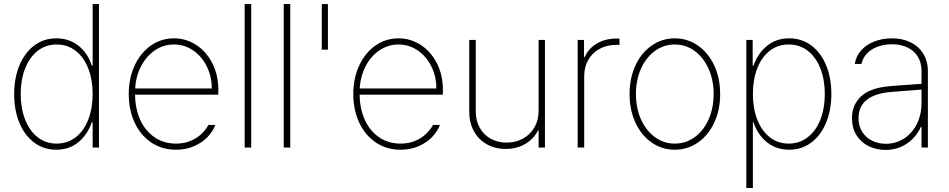

<svg xmlns="http://www.w3.org/2000/svg" viewBox="-20 -727 4675 946"><path d="M49.8 -263.7Q49.8 -342.3 75.7 -404.8Q101.6 -467.3 148.7 -502.7Q195.8 -538.1 257.8 -538.1Q321.3 -538.1 367.2 -501.2Q413.1 -464.4 432.6 -403.3H436.5V-707H467.8V0H436.5V-125H432.6Q411.1 -63 366 -26.1Q320.8 10.7 257.8 10.7Q195.3 10.7 148.2 -24.7Q101.1 -60.1 75.4 -122.3Q49.8 -184.6 49.8 -263.7ZM436.5 -263.7Q436.5 -333.5 415 -389.2Q393.6 -444.8 353.3 -476.3Q313 -507.8 258.8 -507.8Q205.1 -507.8 165 -476.1Q125 -444.3 103.5 -388.9Q82 -333.5 82 -263.7Q82 -193.8 103.5 -138.4Q125 -83 165 -51.3Q205.1 -19.5 258.8 -19.5Q313 -19.5 353.3 -51Q393.6 -82.5 415 -138.2Q436.5 -193.8 436.5 -263.7Z M614.3 -263.7Q614.3 -341.3 643.3 -404.1Q672.4 -466.8 723.1 -502.4Q773.9 -538.1 836.9 -538.1Q897 -538.1 947 -505.4Q997.1 -472.7 1026.4 -414.8Q1055.7 -356.9 1055.7 -285.2V-260.7H645.5Q646 -192.9 670.4 -137.9Q694.8 -83 740.5 -51.3Q786.1 -19.5 847.7 -19.5Q890.1 -19.5 922.6 -34.4Q955.1 -49.3 975.6 -70.1Q996.1 -90.8 1006.8 -111.3H1041Q1029.8 -80.6 1003.4 -52.7Q977.1 -24.9 937 -7.1Q897 10.7 847.7 10.7Q778.3 10.7 725.3 -24.9Q672.4 -60.5 643.3 -123Q614.3 -185.5 614.3 -263.7ZM1023.4 -291Q1023.4 -350.6 998.5 -400.4Q973.6 -450.2 930.9 -479Q888.2 -507.8 836.9 -507.8Q786.1 -507.8 743.9 -479.5Q701.7 -451.2 675.5 -401.6Q649.4 -352.1 646 -291Z M1217.8 0H1185.5V-707H1217.8Z M1410.2 0H1377.9V-707H1410.2Z M1595.7 -482.4H1565.4V-707H1595.7Z M1720.7 -263.7Q1720.7 -341.3 1749.8 -404.1Q1778.8 -466.8 1829.6 -502.4Q1880.4 -538.1 1943.4 -538.1Q2003.4 -538.1 2053.5 -505.4Q2103.5 -472.7 2132.8 -414.8Q2162.1 -356.9 2162.1 -285.2V-260.7H1752Q1752.4 -192.9 1776.9 -137.9Q1801.3 -83 1846.9 -51.3Q1892.6 -19.5 1954.1 -19.5Q1996.6 -19.5 2029.1 -34.4Q2061.5 -49.3 2082 -70.1Q2102.5 -90.8 2113.3 -111.3H2147.5Q2136.2 -80.6 2109.9 -52.7Q2083.5 -24.9 2043.5 -7.1Q2003.4 10.7 1954.1 10.7Q1884.8 10.7 1831.8 -24.9Q1778.8 -60.5 1749.8 -123Q1720.7 -185.5 1720.7 -263.7ZM2129.9 -291Q2129.9 -350.6 2105 -400.4Q2080.1 -450.2 2037.4 -479Q1994.6 -507.8 1943.4 -507.8Q1892.6 -507.8 1850.3 -479.5Q1808.1 -451.2 1782 -401.6Q1755.9 -352.1 1752.4 -291Z M2633.8 -530.3H2665V0H2633.8V-85H2630.9Q2611.3 -43.5 2568.8 -18.3Q2526.4 6.8 2471.7 6.8Q2419.4 6.8 2378.7 -16.1Q2337.9 -39.1 2314.9 -80.8Q2292 -122.6 2292 -176.8V-530.3H2324.2V-177.7Q2324.2 -132.8 2343.5 -97.9Q2362.8 -63 2397.5 -43.7Q2432.1 -24.4 2476.6 -24.4Q2520.5 -24.4 2556.4 -43.9Q2592.3 -63.5 2613 -99.1Q2633.8 -134.8 2633.8 -180.7Z M2826.2 -530.3H2857.4V-446.3H2861.3Q2878.9 -487.8 2920.9 -512.5Q2962.9 -537.1 3016.6 -537.1H3032.2V-505.9H3015.6Q2970.2 -505.9 2934.3 -486.3Q2898.4 -466.8 2878.4 -431.9Q2858.4 -397 2858.4 -352.5V0H2826.2Z M3082 -263.7Q3082 -341.8 3110.8 -404.3Q3139.6 -466.8 3190.7 -502.4Q3241.7 -538.1 3304.7 -538.1Q3367.7 -538.1 3418.9 -502.4Q3470.2 -466.8 3499.3 -404.1Q3528.3 -341.3 3528.3 -263.7Q3528.3 -185.5 3499.3 -123Q3470.2 -60.5 3418.9 -24.9Q3367.7 10.7 3304.7 10.7Q3241.7 10.7 3190.7 -24.9Q3139.6 -60.5 3110.8 -123Q3082 -185.5 3082 -263.7ZM3496.1 -263.7Q3496.1 -332 3471.4 -387.7Q3446.8 -443.4 3403.1 -475.6Q3359.4 -507.8 3304.7 -507.8Q3250 -507.8 3206.3 -475.6Q3162.6 -443.4 3137.9 -387.7Q3113.3 -332 3113.3 -263.7Q3113.3 -195.3 3137.9 -139.6Q3162.6 -84 3206.3 -51.8Q3250 -19.5 3304.7 -19.5Q3359.9 -19.5 3403.6 -51.8Q3447.3 -84 3471.7 -139.6Q3496.1 -195.3 3496.1 -263.7Z M3657.2 -530.3H3688.5V-403.3H3692.4Q3713.9 -464.4 3759.3 -501.2Q3804.7 -538.1 3868.2 -538.1Q3930.7 -538.1 3977.8 -502.7Q4024.9 -467.3 4050.5 -405Q4076.2 -342.8 4076.2 -263.7Q4076.2 -185.1 4050.3 -122.6Q4024.4 -60.1 3977.3 -24.7Q3930.2 10.7 3868.2 10.7Q3804.7 10.7 3758.8 -26.1Q3712.9 -63 3692.4 -125H3689.5V199.2H3657.2ZM3866.2 -19.5Q3919.9 -19.5 3960.4 -51.3Q4001 -83 4022.5 -138.7Q4043.9 -194.3 4043.9 -263.7Q4043.9 -333.5 4022.5 -388.9Q4001 -444.3 3960.7 -476.1Q3920.4 -507.8 3866.2 -507.8Q3812 -507.8 3772 -476.3Q3731.9 -444.8 3710.7 -389.2Q3689.5 -333.5 3689.5 -263.7Q3689.5 -193.8 3710.9 -138.2Q3732.4 -82.5 3772.5 -51Q3812.5 -19.5 3866.2 -19.5Z M4366.2 -302.7Q4402.8 -305.7 4446.5 -308.8Q4490.2 -312 4520.5 -314V-377.9Q4520.5 -417 4502.7 -446.8Q4484.9 -476.6 4451.9 -492.7Q4418.9 -508.8 4375 -508.8Q4317.4 -508.8 4276.1 -483.2Q4234.9 -457.5 4224.6 -412.1H4191.4Q4197.8 -450.7 4223.4 -479.2Q4249 -507.8 4288.6 -522.9Q4328.1 -538.1 4375 -538.1Q4425.8 -538.1 4465.8 -518.8Q4505.9 -499.5 4528.8 -462.6Q4551.8 -425.8 4551.8 -376V0H4520.5V-102.5H4517.6Q4494.1 -50.8 4448.2 -19.5Q4402.3 11.7 4342.8 11.7Q4297.9 11.7 4260 -6.8Q4222.2 -25.4 4200 -60.8Q4177.7 -96.2 4177.7 -144.5Q4177.7 -209.5 4222.4 -252Q4267.1 -294.4 4366.2 -302.7ZM4344.7 -18.6Q4394 -18.6 4434.3 -44.4Q4474.6 -70.3 4497.6 -116.5Q4520.5 -162.6 4520.5 -220.7V-285.6L4477.5 -282.2Q4390.1 -274.9 4375 -274.4Q4210 -261.7 4210 -144.5Q4210 -106.9 4227.5 -78.4Q4245.1 -49.8 4275.9 -34.2Q4306.6 -18.6 4344.7 -18.6Z"/></svg>

Font: Pretendard Std Thin
Style: Regular
Weight: 100
Designer: Base glyphs from Inter by Rasmus Andersson; Hangeul glyphs from Noto Sans CJK(Source Han Sans) by Jang Soo-young and Kan
Foundry: Kil Hyung-jin
Version: Version 1.309